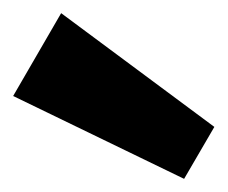

<svg xmlns="http://www.w3.org/2000/svg" viewBox="-20 -849 346 292"><path d="M306 -656 260 -577 0 -703 73 -829Z"/></svg>

Font: Pathway Extreme 28pt ExtraBold
Style: Regular
Weight: 800
Designer: Eduardo Rodriguez Tunni
Foundry: Eduardo Rodriguez Tunni
Version: Version 1.001;gftools[0.9.26]